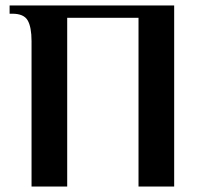

<svg xmlns="http://www.w3.org/2000/svg" viewBox="-20 -680 729 700"><path d="M95 -530Q95 -581 81 -605.5Q67 -630 25 -630H15V-660H615V0H485V-615H225V0H95Z"/></svg>

Font: Philosopher
Style: Bold
Weight: 700
Designer: Jovanny Lemonad
Foundry: Jovanny Lemonad
Version: Version 2.000